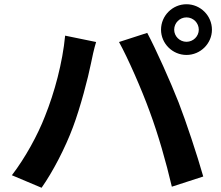

<svg xmlns="http://www.w3.org/2000/svg" viewBox="-20 -859 1040 905"><path d="M801 -719C801 -751 827 -777 859 -777C891 -777 917 -751 917 -719C917 -688 891 -662 859 -662C827 -662 801 -688 801 -719ZM739 -719C739 -654 793 -600 859 -600C925 -600 979 -654 979 -719C979 -785 925 -839 859 -839C793 -839 739 -785 739 -719ZM192 -311C158 -223 99 -115 36 -33L176 26C229 -49 288 -163 324 -260C359 -353 395 -491 409 -561C413 -583 424 -632 433 -661L287 -691C275 -564 237 -423 192 -311ZM686 -332C726 -224 762 -98 790 21L938 -27C910 -126 857 -286 822 -376C784 -473 715 -627 674 -704L541 -661C583 -585 648 -437 686 -332Z"/></svg>

Font: Source Han Sans KR
Style: Bold
Weight: 700
Designer: Ryoko NISHIZUKA 西塚涼子 (kana, bopomofo & ideographs); Paul D. Hunt (Latin, Greek & Cyrillic); Sandoll Communications 산돌커뮤니
Foundry: Adobe
Version: Version 2.004;hotconv 1.0.118;makeotfexe 2.5.65603